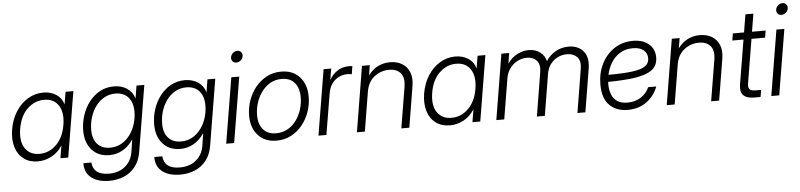

<svg xmlns="http://www.w3.org/2000/svg" viewBox="-50 -1007 6278 1506"><g transform="rotate(-5 3088.5 -254.0)"><path d="M214.4 9.3Q148.4 9.3 103.3 -24.2Q58.1 -57.6 39.6 -117.9Q21 -178.2 33.7 -257.8Q47.4 -337.4 85.9 -397.5Q124.5 -457.5 180.7 -491.2Q236.8 -524.9 302.7 -524.9Q360.8 -524.9 404.1 -496.3Q447.3 -467.8 460 -418.5H460.9L477.1 -515.6H538.6L453.1 0H391.6L407.7 -97.7H406.7Q375 -47.4 323.7 -19Q272.5 9.3 214.4 9.3ZM231 -48.3Q308.6 -48.3 365.2 -105.2Q421.9 -162.1 437.5 -257.8Q453.6 -353.5 417.2 -410.6Q380.9 -467.8 303.2 -467.8Q229.5 -467.8 171.9 -413.1Q114.3 -358.4 97.2 -257.8Q81.1 -157.2 119.4 -102.8Q157.7 -48.3 231 -48.3Z M759.3 210Q670.4 210 618.4 169.9Q566.4 129.9 567.4 54.7H630.4Q638.2 153.8 760.3 153.8Q838.4 153.8 888.9 111.8Q939.5 69.8 950.7 -2L965.3 -97.7H964.8Q932.1 -47.4 883.5 -19Q835 9.3 777.3 9.3Q689.9 9.3 639.2 -47.6Q588.4 -104.5 588.4 -199.2Q588.4 -260.3 607.2 -318.4Q626 -376.5 661.4 -423.1Q696.8 -469.7 746.3 -497.3Q795.9 -524.9 857.9 -524.9Q917.5 -524.9 960.9 -496.3Q1004.4 -467.8 1019 -415.5H1019.5L1035.6 -515.6H1097.2L1011.7 2.4Q1000 74.2 963.6 120.1Q927.2 166 874.3 188Q821.3 210 759.3 210ZM787.1 -48.3Q837.4 -48.3 877 -70.8Q916.5 -93.3 944.6 -131.6Q972.7 -169.9 987.3 -217.3Q1002 -264.6 1002 -314Q1002 -385.7 965.8 -426.8Q929.7 -467.8 864.7 -467.8Q815.4 -467.8 775.9 -445.1Q736.3 -422.4 708.5 -384.3Q680.7 -346.2 666 -298.3Q651.4 -250.5 651.4 -199.7Q651.4 -126.5 688.2 -87.4Q725.1 -48.3 787.1 -48.3Z M1317.9 210Q1229 210 1177 169.9Q1125 129.9 1126 54.7H1189Q1196.8 153.8 1318.8 153.8Q1397 153.8 1447.5 111.8Q1498 69.8 1509.3 -2L1523.9 -97.7H1523.4Q1490.7 -47.4 1442.1 -19Q1393.6 9.3 1335.9 9.3Q1248.5 9.3 1197.8 -47.6Q1147 -104.5 1147 -199.2Q1147 -260.3 1165.8 -318.4Q1184.6 -376.5 1220 -423.1Q1255.4 -469.7 1304.9 -497.3Q1354.5 -524.9 1416.5 -524.9Q1476.1 -524.9 1519.5 -496.3Q1563 -467.8 1577.6 -415.5H1578.1L1594.2 -515.6H1655.8L1570.3 2.4Q1558.6 74.2 1522.2 120.1Q1485.8 166 1432.9 188Q1379.9 210 1317.9 210ZM1345.7 -48.3Q1396 -48.3 1435.5 -70.8Q1475.1 -93.3 1503.2 -131.6Q1531.2 -169.9 1545.9 -217.3Q1560.5 -264.6 1560.5 -314Q1560.5 -385.7 1524.4 -426.8Q1488.3 -467.8 1423.3 -467.8Q1374 -467.8 1334.5 -445.1Q1294.9 -422.4 1267.1 -384.3Q1239.3 -346.2 1224.6 -298.3Q1210 -250.5 1210 -199.7Q1210 -126.5 1246.8 -87.4Q1283.7 -48.3 1345.7 -48.3Z M1696.8 0 1782.2 -515.6H1844.7L1759.3 0ZM1832 -627.4Q1813 -627.4 1802 -640.6Q1791 -653.8 1793.9 -672.9Q1797.4 -691.9 1812.7 -705.1Q1828.1 -718.3 1846.7 -718.3Q1865.7 -718.3 1876.7 -705.1Q1887.7 -691.9 1884.8 -672.9Q1881.8 -653.8 1866.2 -640.6Q1850.6 -627.4 1832 -627.4Z M2093.3 10.3Q2001 10.3 1948 -48.6Q1895 -107.4 1895 -202.1Q1895 -263.7 1915 -321.5Q1935.1 -379.4 1972.2 -425.5Q2009.3 -471.7 2060.8 -498.8Q2112.3 -525.9 2175.3 -525.9Q2267.6 -525.9 2320.6 -466.8Q2373.5 -407.7 2373.5 -312.5Q2373.5 -250.5 2353.5 -192.9Q2333.5 -135.3 2296.4 -89.4Q2259.3 -43.5 2207.8 -16.6Q2156.2 10.3 2093.3 10.3ZM2095.2 -47.4Q2145.5 -47.4 2185.5 -70.1Q2225.6 -92.8 2253.7 -131.3Q2281.7 -169.9 2296.4 -217.3Q2311 -264.6 2311 -313.5Q2311 -385.3 2275.4 -426.8Q2239.7 -468.3 2173.8 -468.3Q2124 -468.3 2084.2 -445.6Q2044.4 -422.9 2016.1 -384.5Q1987.8 -346.2 1972.7 -298.6Q1957.5 -251 1957.5 -200.7Q1957.5 -129.9 1993.2 -88.6Q2028.8 -47.4 2095.2 -47.4Z M2423.3 0 2508.8 -515.6H2568.8L2554.2 -429.7H2555.7Q2578.6 -471.2 2618.4 -496.6Q2658.2 -522 2709 -522Q2718.3 -522 2724.9 -521.2Q2731.4 -520.5 2735.8 -520L2725.6 -457Q2721.7 -458 2711.9 -459.5Q2702.1 -460.9 2688.5 -460.9Q2635.7 -460.9 2593.3 -425.3Q2550.8 -389.6 2539.6 -322.3L2485.8 0Z M2839.8 -311 2788.6 0H2726.1L2811 -515.6H2872.6L2859.4 -436Q2893.1 -481.9 2937.3 -503.4Q2981.4 -524.9 3031.7 -524.9Q3085.9 -524.9 3126 -501.2Q3166 -477.5 3184.3 -432.6Q3202.6 -387.7 3191.9 -323.2L3138.7 0H3075.7L3129.4 -323.7Q3140.6 -393.6 3110.8 -429.9Q3081.1 -466.3 3019.5 -466.3Q2955.1 -466.3 2903.8 -426.5Q2852.5 -386.7 2839.8 -311Z M3458.5 9.3Q3392.6 9.3 3347.4 -24.2Q3302.2 -57.6 3283.7 -117.9Q3265.1 -178.2 3277.8 -257.8Q3291.5 -337.4 3330.1 -397.5Q3368.7 -457.5 3424.8 -491.2Q3481 -524.9 3546.9 -524.9Q3605 -524.9 3648.2 -496.3Q3691.4 -467.8 3704.1 -418.5H3705.1L3721.2 -515.6H3782.7L3697.3 0H3635.7L3651.9 -97.7H3650.9Q3619.1 -47.4 3567.9 -19Q3516.6 9.3 3458.5 9.3ZM3475.1 -48.3Q3552.7 -48.3 3609.4 -105.2Q3666 -162.1 3681.6 -257.8Q3697.8 -353.5 3661.4 -410.6Q3625 -467.8 3547.4 -467.8Q3473.6 -467.8 3416 -413.1Q3358.4 -358.4 3341.3 -257.8Q3325.2 -157.2 3363.5 -102.8Q3401.9 -48.3 3475.1 -48.3Z M3823.7 0 3908.7 -515.6H3970.2L3956.5 -432.1Q3987.3 -478 4032.5 -501.5Q4077.6 -524.9 4123.5 -524.9Q4178.2 -524.9 4214.1 -496.6Q4250 -468.3 4259.8 -425.8Q4286.6 -469.7 4333.7 -497.3Q4380.9 -524.9 4438 -524.9Q4512.2 -524.9 4554 -476.1Q4595.7 -427.2 4580.1 -335L4524.9 0H4462.4L4518.1 -339.4Q4529.3 -405.8 4500 -436Q4470.7 -466.3 4420.9 -466.3Q4359.4 -466.3 4314.7 -428Q4270 -389.6 4259.8 -328.6L4205.6 0H4143.1L4199.7 -345.2Q4209.5 -402.3 4182.4 -434.3Q4155.3 -466.3 4104.5 -466.3Q4066.4 -466.3 4031.5 -448.7Q3996.6 -431.2 3971.7 -398.2Q3946.8 -365.2 3939 -319.3L3886.2 0Z M4858.4 10.3Q4769.5 10.3 4715.3 -43.2Q4661.1 -96.7 4661.1 -205.6Q4661.1 -296.9 4697.8 -369.4Q4734.4 -441.9 4798.3 -483.9Q4862.3 -525.9 4943.8 -525.9Q5023.9 -525.9 5069.8 -485.8Q5115.7 -445.8 5115.7 -380.9Q5115.7 -316.9 5069.8 -283Q5023.9 -249 4936.5 -236.1Q4849.1 -223.1 4723.6 -222.2Q4723.1 -212.4 4723.1 -202.6Q4723.1 -159.2 4736.6 -123.8Q4750 -88.4 4780.5 -67.6Q4811 -46.9 4861.3 -46.9Q4922.4 -46.9 4967.3 -76.4Q5012.2 -106 5032.7 -153.3H5096.2Q5069.8 -81.1 5007.6 -35.4Q4945.3 10.3 4858.4 10.3ZM4731 -276.9Q4844.7 -277.3 4915.8 -286.1Q4986.8 -294.9 5019.8 -317.1Q5052.7 -339.4 5052.7 -379.9Q5052.7 -418.5 5023.9 -443.4Q4995.1 -468.3 4938.5 -468.3Q4880.9 -468.3 4838.4 -442.4Q4795.9 -416.5 4768.8 -372.8Q4741.7 -329.1 4731 -276.9Z M5279.3 -311 5228 0H5165.5L5250.5 -515.6H5312L5298.8 -436Q5332.5 -481.9 5376.7 -503.4Q5420.9 -524.9 5471.2 -524.9Q5525.4 -524.9 5565.4 -501.2Q5605.5 -477.5 5623.8 -432.6Q5642.1 -387.7 5631.3 -323.2L5578.1 0H5515.1L5568.8 -323.7Q5580.1 -393.6 5550.3 -429.9Q5520.5 -466.3 5459 -466.3Q5394.5 -466.3 5343.3 -426.5Q5292 -386.7 5279.3 -311Z M5989.3 -515.6 5980 -460.4H5873L5815.9 -115.7Q5810.5 -82.5 5822.3 -68.8Q5834 -55.2 5868.7 -55.2H5913.6L5904.3 0H5854.5Q5734.4 0 5752 -109.9L5810.1 -460.4H5722.2L5731 -515.6H5819.3L5842.3 -656.2H5905.3L5881.8 -515.6Z M5988.8 0 6074.2 -515.6H6136.7L6051.3 0ZM6124 -627.4Q6105 -627.4 6094 -640.6Q6083 -653.8 6085.9 -672.9Q6089.4 -691.9 6104.7 -705.1Q6120.1 -718.3 6138.7 -718.3Q6157.7 -718.3 6168.7 -705.1Q6179.7 -691.9 6176.8 -672.9Q6173.8 -653.8 6158.2 -640.6Q6142.6 -627.4 6124 -627.4Z"/></g></svg>

Font: Inter Display Light
Style: Italic
Weight: 300
Italic angle: -9.39999°
Designer: Rasmus Andersson
Foundry: rsms
Version: Version 4.000;git-a52131595